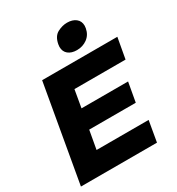

<svg xmlns="http://www.w3.org/2000/svg" viewBox="-216 -1072 1115 1207"><g transform="rotate(-30 342.0 -468.0)"><path d="M239 -284H577L602 -424H264L286 -551H657L684 -701H138L15 0H567L593 -150H215ZM339 -846Q337 -834 337 -828Q337 -793 360.5 -774Q384 -755 423 -755Q466 -755 498.5 -779Q531 -803 539 -846Q541 -858 541 -864Q541 -898 517 -917Q493 -936 454 -936Q419 -936 384 -917.5Q349 -899 339 -846Z"/></g></svg>

Font: Geom ExtraBold
Style: Bold Italic
Weight: 800
Italic angle: -10°
Version: Version 1.102